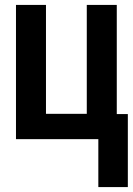

<svg xmlns="http://www.w3.org/2000/svg" viewBox="-20 -566 540 781"><path d="M500 195V-102H455V-546H333V-103H167V-546H45V0H380V195Z"/></svg>

Font: Noto Sans Mono UI Condensed
Style: Bold
Weight: 700
Width: 3
Designer: Monotype Design team
Foundry: Monotype Imaging Inc.
Version: 1.000